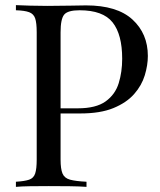

<svg xmlns="http://www.w3.org/2000/svg" viewBox="-20 -728 625 748"><path d="M42 -708Q63 -707 97 -706Q131 -705 164 -705Q211 -705 254 -706Q297 -707 315 -707Q436 -707 496 -652Q556 -597 556 -510Q556 -474 544 -434.5Q532 -395 502.5 -361.5Q473 -328 422 -307Q371 -286 293 -286H197V-306H283Q354 -306 391.5 -333Q429 -360 442.5 -404Q456 -448 456 -499Q456 -594 418.5 -641Q381 -688 290 -688Q244 -688 230 -671Q216 -654 216 -602V-106Q216 -70 223.5 -52Q231 -34 253 -28Q275 -22 317 -20V0Q291 -2 251 -2.5Q211 -3 170 -3Q131 -3 97 -2.5Q63 -2 42 0V-20Q76 -22 93.5 -28Q111 -34 117 -52Q123 -70 123 -106V-602Q123 -639 117 -656.5Q111 -674 93.5 -680.5Q76 -687 42 -688Z"/></svg>

Font: Playfair Display
Style: Regular
Weight: 400
Designer: Claus Eggers Sørensen
Foundry: Claus Eggers Sørensen
Version: Version 1.203